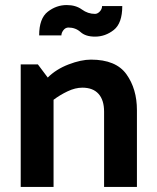

<svg xmlns="http://www.w3.org/2000/svg" viewBox="-20 -740 620 760"><path d="M223 -600H135Q135 -667 169 -693.5Q203 -720 244 -720Q280 -720 304 -702.5Q328 -685 356 -685Q366 -685 375 -694.5Q384 -704 384 -716H464Q464 -648 430.5 -621.5Q397 -595 356 -595Q319 -595 299 -613Q279 -631 251 -631Q239 -631 231 -620.5Q223 -610 223 -600ZM169 -433Q202 -466 251.5 -485Q301 -504 340 -504Q439 -504 480.5 -446Q522 -388 522 -304V0H392V-298Q392 -344 370 -368.5Q348 -393 306 -393Q278 -393 247.5 -378.5Q217 -364 192 -345V0H62V-485H130Z"/></svg>

Font: Palanquin Dark
Style: Regular
Weight: 400
Designer: Pria Ravichandran
Version: Version 1.001